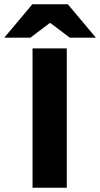

<svg xmlns="http://www.w3.org/2000/svg" viewBox="-78 -877 468 897"><path d="M74 0V-651H234V0ZM-58 -701 73 -857H239L370 -701H248L158 -769H154L64 -701Z"/></svg>

Font: Source Sans 3 ExtraBold
Style: Regular
Weight: 800
Designer: Paul D. Hunt
Foundry: Adobe
Version: Version 3.052;hotconv 1.1.0;makeotfexe 2.6.0